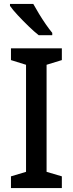

<svg xmlns="http://www.w3.org/2000/svg" viewBox="-20 -961 372 981"><path d="M296 0H36V-60L113 -83V-630L36 -654V-714H296V-654L218 -630V-83L296 -60ZM150 -941Q162 -919 179 -891Q196 -863 214 -837Q232 -811 247 -793V-781H178Q156 -798 126.5 -826.5Q97 -855 70.5 -883.5Q44 -912 31 -931V-941Z"/></svg>

Font: Noto Sans Thai SemCond Med
Style: Regular
Weight: 500
Width: 4
Designer: Monotype Design Team
Foundry: Monotype Imaging Inc.
Version: Version 2.002; ttfautohint (v1.8.4.7-5d5b)